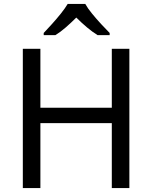

<svg xmlns="http://www.w3.org/2000/svg" viewBox="-20 -964 781 984"><path d="M643 0H553V-333H187V0H97V-714H187V-412H553V-714H643ZM417 -944Q429 -922 451.5 -894.5Q474 -867 498.5 -840.5Q523 -814 542 -795V-784H480Q454 -800 426 -823.5Q398 -847 371 -874Q344 -847 317 -823.5Q290 -800 264 -784H204V-795Q222 -814 246 -840.5Q270 -867 292 -894.5Q314 -922 327 -944Z"/></svg>

Font: Apis
Style: Regular
Weight: 400
Designer: Monotype Design Team
Foundry: Monotype Imaging Inc.
Version: Version 2.000; build 0001